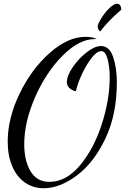

<svg xmlns="http://www.w3.org/2000/svg" viewBox="-20 -915 666 1022"><path d="M21 -161Q21 -286 84.5 -417Q148 -548 245 -633.5Q342 -719 435 -719Q473 -719 495 -707H484Q401 -707 313 -618.5Q225 -530 167 -398Q109 -266 109 -147Q109 -60 142.5 -3.5Q176 53 243 53Q332 53 405.5 -34.5Q479 -122 521.5 -253Q564 -384 564 -505Q564 -556 553 -599.5Q542 -643 519 -643Q496 -643 467.5 -606.5Q439 -570 415.5 -519Q392 -468 384 -429Q360 -435 348 -448Q336 -461 336 -478Q336 -512 367.5 -558Q399 -604 442 -637Q485 -670 517 -670Q563 -670 582.5 -611Q602 -552 602 -477Q602 -306 541 -177.5Q480 -49 389 19Q298 87 213 87Q156 87 112.5 56.5Q69 26 45 -30.5Q21 -87 21 -161ZM500 -774Q500 -786 518.5 -816.5Q537 -847 561.5 -871Q586 -895 604 -895Q623 -895 626 -864Q552 -800 514 -748Q507 -751 503.5 -759.5Q500 -768 500 -774Z"/></svg>

Font: Dancing Script
Style: Regular
Weight: 400
Designer: Pablo Impallari
Foundry: Pablo Impallari
Version: Version 2.000